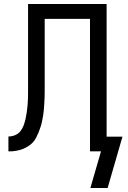

<svg xmlns="http://www.w3.org/2000/svg" viewBox="-20 -755 640 958"><path d="M431 183 484 0H429V-661H203V-328Q203 -313 203 -298Q203 -283 202.5 -268.5Q202 -254 201 -239Q200 -224 199 -209.5Q198 -195 195.5 -180Q193 -165 190 -150.5Q187 -136 182.5 -122Q178 -108 172.5 -94.5Q167 -81 160 -67.5Q153 -54 143 -43.5Q133 -33 120 -25Q107 -17 93.5 -11.5Q80 -6 62.5 -3Q45 0 36 0H22V-74Q39 -74 55 -80.5Q71 -87 81.5 -100Q92 -113 98 -129.5Q104 -146 107.5 -162Q111 -178 113.5 -195Q116 -212 117.5 -228.5Q119 -245 119.5 -262Q120 -279 120 -296V-735H512V-73H591L517 183Z"/></svg>

Font: R Plex Mono
Style: Regular
Weight: 400
Monospace: yes
Designer: Belleve Invis
Foundry: Belleve Invis
Version: Version 31.8.0